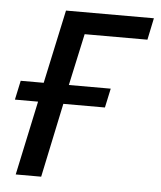

<svg xmlns="http://www.w3.org/2000/svg" viewBox="-44 -574 513 613"><g transform="rotate(5 212.5 -267.5)"><path d="M28.8 0 79.6 -237.8H5.4L18.6 -299.3H92.3L143.1 -535.2H424.8L410.2 -465.3H209L172.9 -299.3H307.1L293.9 -237.8H160.6L110.4 0Z"/></g></svg>

Font: Open Sans
Style: Italic
Weight: 400
Italic angle: -12°
Designer: Monotype Design Team
Foundry: Monotype Imaging Inc.
Version: Version 3.000; ttfautohint (v1.8.4)